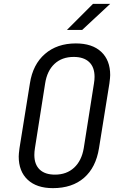

<svg xmlns="http://www.w3.org/2000/svg" viewBox="-20 -965 640 995"><path d="M77 -154Q77 -167 81 -197L135 -533Q150 -631 213 -685.5Q276 -740 373 -740Q458 -740 504.5 -696.5Q551 -653 551 -576Q551 -563 547 -533L493 -197Q477 -97 415.5 -43.5Q354 10 254 10Q170 10 123.5 -33.5Q77 -77 77 -154ZM414 -197 467 -533Q470 -551 470 -567Q470 -617 442 -643.5Q414 -670 362 -670Q301 -670 262.5 -634Q224 -598 214 -533L161 -197Q158 -178 158 -162Q158 -113 185.5 -86.5Q213 -60 265 -60Q325 -60 364 -96Q403 -132 414 -197ZM406 -810H327L462 -945H551Z"/></svg>

Font: JetBrains Mono Semi Light
Style: Italic
Weight: 350
Italic angle: -9°
Monospace: yes
Designer: Philipp Nurullin, Konstantin Bulenkov
Foundry: JetBrains
Version: 2.002